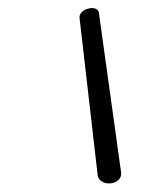

<svg xmlns="http://www.w3.org/2000/svg" viewBox="-20 -420 402 466"><path d="M173 -377 217 5C218 17 232 27 248 25C264 24 276 12 274 -1L220 -389C219 -398 208 -403 194 -399C181 -396 172 -386 173 -377Z"/></svg>

Font: Hi. Perspective
Style: Perspective
Weight: 400
Designer: Mew Too, Robert Jablonski
Foundry: Cannot Into Space Fonts
Version: Version 1.996